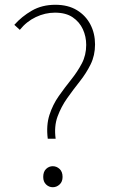

<svg xmlns="http://www.w3.org/2000/svg" viewBox="-20 -771 475 804"><path d="M180 -190Q173 -246 187 -289.5Q201 -333 226 -368.5Q251 -404 277.5 -437Q304 -470 322.5 -505Q341 -540 341 -583Q341 -618 327 -648.5Q313 -679 284.5 -698.5Q256 -718 210 -718Q169 -718 130 -699.5Q91 -681 63 -646L40 -667Q71 -702 113.5 -726.5Q156 -751 212 -751Q265 -751 302 -728.5Q339 -706 358.5 -668.5Q378 -631 378 -585Q378 -539 359.5 -501.5Q341 -464 314 -430Q287 -396 261.5 -360Q236 -324 221 -283Q206 -242 213 -190ZM201 13Q185 13 173 1.5Q161 -10 161 -30Q161 -52 173 -63.5Q185 -75 201 -75Q217 -75 229.5 -63.5Q242 -52 242 -30Q242 -10 229.5 1.5Q217 13 201 13Z"/></svg>

Font: Noto Sans HK Thin
Style: Regular
Weight: 100
Designer: Ryoko NISHIZUKA 西塚涼子 (kana, bopomofo & ideographs); Paul D. Hunt (Latin, Greek & Cyrillic); Sandoll Communications 산돌커뮤니
Foundry: Adobe
Version: Version 2.004-H2;hotconv 1.0.118;makeotfexe 2.5.65603